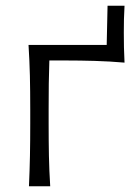

<svg xmlns="http://www.w3.org/2000/svg" viewBox="-20 -653 481 673"><path d="M81.5 0Q84 -55.5 85 -107Q86 -158.5 86 -219.5V-269.5Q86 -334 84.8 -387Q83.5 -440 80 -495.5H354L357 -633H416.5Q415 -609.5 414.5 -586Q414 -562.5 414 -539Q414 -513.5 414.5 -487Q415 -460.5 416.5 -433.5Q365 -438 312.8 -439.5Q260.5 -441 211.5 -441H153Q151.5 -400.5 151 -359.8Q150.5 -319 150.5 -269.5V-219.5Q150.5 -158.5 151.5 -107Q152.5 -55.5 156 0Z"/></svg>

Font: Commissioner Flair Light
Style: Regular
Weight: 300
Designer: Kostas Bartsokas
Foundry: Kostas Bartsokas
Version: Version 1.000; ttfautohint (v1.8.3)